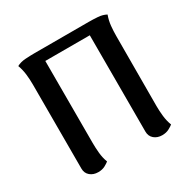

<svg xmlns="http://www.w3.org/2000/svg" viewBox="-160 -849 1003 1013"><g transform="rotate(-30 342.0 -342.0)"><path d="M156 14Q127 14 107.5 -2.5Q88 -19 88 -47V-560Q88 -590 84.5 -621Q81 -652 70 -682Q92 -694 121.5 -696Q151 -698 177 -698H508Q534 -698 563 -696Q592 -694 614 -682Q603 -652 600 -621Q597 -590 597 -560L596 -134Q596 -105 599.5 -73Q603 -41 614 -12Q606 -5 588 4.5Q570 14 546 14Q517 14 497.5 -2.5Q478 -19 478 -47V-634H207V-134Q207 -105 210 -73Q213 -41 224 -12Q216 -5 198.5 4.5Q181 14 156 14Z"/></g></svg>

Font: Arima SemiBold
Style: Regular
Weight: 600
Designer: Joana Correia and Natanael Gama
Foundry: NDISCOVER
Version: Version 1.101;gftools[0.9.23]